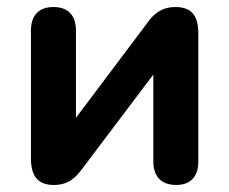

<svg xmlns="http://www.w3.org/2000/svg" viewBox="-20 -518 652 546"><path d="M133 8C177 8 197 -16 213 -37L416 -306V-59C416 -16 439 8 481 8C522 8 544 -16 544 -59V-423C544 -475 523 -498 479 -498C436 -498 414 -474 399 -453L196 -183V-431C196 -475 173 -498 132 -498C91 -498 68 -475 68 -431V-67C68 -15 90 8 133 8Z"/></svg>

Font: SN Pro
Style: Bold
Weight: 700
Designer: Tobias Whetton
Foundry: Supernotes
Version: Version 1.003;Glyphs 3.3 (3324)